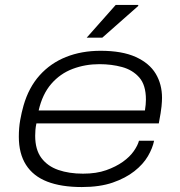

<svg xmlns="http://www.w3.org/2000/svg" viewBox="-20 -743 728 775"><path d="M310 12Q227 12 170.5 -10Q114 -32 85 -77.5Q56 -123 56 -191Q56 -227 61.5 -258Q67 -289 75 -317Q96 -390 140 -439Q184 -488 246.5 -513Q309 -538 386 -538Q473 -538 528 -513Q583 -488 608.5 -445.5Q634 -403 634 -348Q634 -335 632 -313.5Q630 -292 621 -245H127Q124 -231 123 -219Q122 -207 122 -195Q122 -139 147 -105.5Q172 -72 215.5 -57Q259 -42 315 -42Q369 -42 408.5 -56Q448 -70 476 -90Q504 -110 520 -133Q536 -156 541 -175H602Q596 -145 577 -112.5Q558 -80 522.5 -52Q487 -24 435 -6Q383 12 310 12ZM136 -297H565Q567 -310 568 -320.5Q569 -331 569 -341Q569 -400 542 -430.5Q515 -461 472.5 -472.5Q430 -484 381 -484Q324 -484 273.5 -465Q223 -446 187 -404.5Q151 -363 136 -297ZM330 -591 447 -723H538V-719L393 -591Z"/></svg>

Font: Archivo Expanded ExtraLight
Style: Italic
Weight: 250
Width: 7
Italic angle: -10°
Designer: Hector Gatti
Foundry: Omnibus-Type
Version: Version 2.001